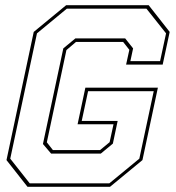

<svg xmlns="http://www.w3.org/2000/svg" viewBox="-20 -720 679 740"><path d="M86 0 5 -103 110 -597 235 -700H553L634 -597L607 -471H466L478.5 -528L454.5 -558.5H273L236 -527L160.5 -171.5L184 -141.5H365.5L402.5 -172L417.5 -241H279L309 -382H588.5L529 -103L404 0ZM94.5 -13.5H401.5L517 -108.5L572.5 -368.5H319.5L295 -254H433.5L415 -166.5L368.5 -128H177L145.5 -165L224 -533.5L270.5 -572H462.5L493 -533.5L482.5 -484.5H597L620 -591.5L544.5 -686.5H237.5L122.5 -591.5L19.5 -108.5Z"/></svg>

Font: Tourney Thin
Style: Italic
Weight: 100
Italic angle: -12°
Designer: Tyler Finck
Foundry: Etcetera Type Co
Version: Version 1.015